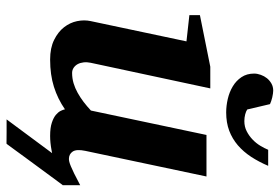

<svg xmlns="http://www.w3.org/2000/svg" viewBox="-160 -582 893 614"><g transform="rotate(90 287.0 -274.5)"><path d="M571.8 -27.8 570.8 -27.3 505.4 61.5Q492.7 78.6 481 94.7Q469.2 110.8 460 123.5Q449.2 138.7 439.5 151.4Q439.5 151.9 427.2 151.6Q415 151.4 400.4 151.4H361.3L469.2 5.9Q464.4 6.8 459 7.8Q435.5 12.2 414.1 12.2Q388.2 12.2 372.1 6.8Q356 1.5 346.9 -6.1Q337.9 -13.7 334 -21.7Q330.1 -29.8 329.1 -35.2Q295.9 -12.2 257.3 0Q218.8 12.2 169.9 12.2Q132.8 12.2 107.2 -0.5Q81.5 -13.2 66.7 -32.2Q51.8 -51.3 47.1 -74Q42.5 -96.7 46.9 -117.2L111.8 -423.8L27.8 -433.1V-466.8L192.9 -500H262.2L180.2 -117.2Q177.7 -105.5 179 -94.7Q180.2 -84 184.6 -75.9Q189 -67.9 196.3 -63Q203.6 -58.1 212.9 -58.1Q229.5 -58.1 245.4 -62.7Q261.2 -67.4 276.1 -75.7Q291 -84 305.2 -94.7Q319.3 -105.5 333 -118.2L411.1 -487.8H543.9L461.9 -100.1Q456.1 -72.3 464.1 -60.1Q472.2 -47.9 487.8 -47.9Q491.7 -47.9 496.8 -49.1Q502 -50.3 511 -54Q520 -57.6 534.4 -64.7Q548.8 -71.8 571.8 -84ZM509.8 -685.1Q497.1 -655.3 481 -630.6Q464.8 -606 444.1 -588.1Q423.3 -570.3 397.5 -560.5Q371.6 -550.8 338.9 -550.8Q317.9 -550.8 295.9 -555.9Q273.9 -561 255.9 -571.8Q237.8 -582.5 226.3 -599.6Q214.8 -616.7 214.8 -640.1Q214.8 -650.4 218.8 -661.4Q222.7 -672.4 229.7 -681.2Q236.8 -689.9 246.8 -695.6Q256.8 -701.2 269.5 -701.2Q272.9 -701.2 278.8 -700.4Q284.7 -699.7 290.8 -698.2Q296.9 -696.8 302.7 -694.8Q308.6 -692.9 312.5 -690.9L329.6 -618.2Q335 -614.3 345.2 -611.6Q355.5 -608.9 366.7 -608.9Q384.8 -608.9 399.4 -616.5Q414.1 -624 425.8 -635.3Q437.5 -646.5 445.6 -659.9Q453.6 -673.3 458.5 -685.1Z"/></g></svg>

Font: Charis SIL CyrE
Style: Bold Italic
Weight: 700
Italic angle: -11°
Foundry: SIL International
Version: Version 5.000